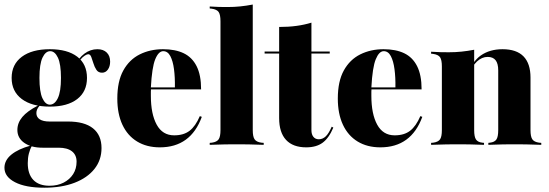

<svg xmlns="http://www.w3.org/2000/svg" viewBox="-20 -651 2469 863"><path d="M179 192.7Q95.2 192.7 47.6 168.1Q0 143.5 0 103.2Q0 69.4 31 44Q62.1 18.5 118.5 3.2L123.4 4.8Q114.5 20.2 109.7 39.5Q104.8 58.9 104.8 82.3Q104.8 131.5 129.8 157.7Q154.8 183.9 202.4 183.9Q238.7 183.9 266.1 169.8Q293.5 155.6 308.9 131.5Q324.2 107.3 324.2 75.8Q324.2 45.2 303.2 29Q282.3 12.9 243.5 12.9H171Q120.2 12.9 89.1 -8.9Q58.1 -30.6 58.1 -66.9Q58.1 -98.4 80.2 -125Q102.4 -151.6 150.8 -176.6L158.1 -175.8Q150 -166.9 146.8 -158.9Q143.5 -150.8 143.5 -142.7Q143.5 -124.2 158.9 -114.5Q174.2 -104.8 202.4 -104.8H285.5Q359.7 -104.8 398 -74.2Q436.3 -43.5 436.3 14.5Q436.3 68.5 404.4 108.5Q372.6 148.4 314.9 170.6Q257.3 192.7 179 192.7ZM204 -171.8Q123.4 -171.8 77.8 -206Q32.3 -240.3 32.3 -300.8Q32.3 -361.3 77.8 -395.6Q123.4 -429.8 204 -429.8Q283.1 -429.8 327 -396.4Q371 -362.9 371 -300.8Q371 -239.5 327 -205.6Q283.1 -171.8 204 -171.8ZM204 -180.6Q225.8 -180.6 239.9 -209.7Q254 -238.7 254 -300.8Q254 -362.9 240.3 -391.9Q226.6 -421 205.6 -421Q184.7 -421 171 -391.9Q157.3 -362.9 157.3 -300.8Q157.3 -238.7 170.6 -209.7Q183.9 -180.6 204 -180.6ZM438.7 -324.2Q421.8 -324.2 413.3 -337.1Q404.8 -350 400 -366.1Q395.2 -382.3 390.3 -394.8Q385.5 -407.3 376.6 -407.3Q371 -407.3 361.3 -401.2Q351.6 -395.2 341.5 -383.1Q331.5 -371 323.4 -350.8L319.4 -358.1Q333.1 -390.3 359.7 -410.1Q386.3 -429.8 417.7 -429.8Q444.4 -429.8 459.7 -414.9Q475 -400 475 -374.2Q475 -352.4 464.9 -338.3Q454.8 -324.2 438.7 -324.2Z M698.4 11.3Q639.5 11.3 596.4 -14.9Q553.2 -41.1 530.2 -90.3Q507.3 -139.5 507.3 -208.1Q507.3 -285.5 534.3 -334.3Q561.3 -383.1 608.1 -406.5Q654.8 -429.8 712.9 -429.8Q767.7 -429.8 805.6 -411.7Q843.5 -393.5 863.7 -353.6Q883.9 -313.7 883.9 -249.2H614.5L612.9 -258.1H766.1Q766.9 -303.2 762.1 -339.9Q757.3 -376.6 745.6 -398.8Q733.9 -421 713.7 -421Q692.7 -421 677.8 -384.7Q662.9 -348.4 658.1 -257.3L658.9 -255.6Q658.1 -247.6 658.1 -238.7Q658.1 -229.8 658.1 -220.2Q658.1 -138.7 684.3 -90.7Q710.5 -42.7 762.9 -42.7Q805.6 -42.7 832.3 -63.3Q858.9 -83.9 878.2 -129L887.1 -125.8Q862.1 -57.3 814.9 -23Q767.7 11.3 698.4 11.3Z M1043.5 -2.4Q1018.5 -2.4 991.5 -2Q964.5 -1.6 922.6 0V-8.9L932.3 -9.7Q954.8 -12.9 962.9 -25Q971 -37.1 971 -66.1V-209.7H1116.1V-66.1Q1116.1 -37.1 1124.2 -25Q1132.3 -12.9 1154.8 -9.7L1165.3 -8.9V0Q1123.4 -1.6 1096.4 -2Q1069.4 -2.4 1043.5 -2.4ZM971 -209.7V-555.6Q971 -584.7 962.9 -596.8Q954.8 -608.9 930.6 -612.1L922.6 -612.9V-621.8Q946.8 -620.2 965.3 -619.8Q983.9 -619.4 1002.4 -619.4Q1032.3 -619.4 1059.7 -622.2Q1087.1 -625 1116.1 -630.6V-621.8V-209.7Z M1356.5 11.3Q1296.8 11.3 1265.7 -22.2Q1234.7 -55.6 1234.7 -120.2V-209.7H1379.8V-66.1Q1379.8 -46.8 1388.7 -35.9Q1397.6 -25 1412.9 -25Q1430.6 -25 1444.4 -38.3Q1458.1 -51.6 1471 -81.5L1478.2 -77.4Q1458.1 -29.8 1429.8 -9.3Q1401.6 11.3 1356.5 11.3ZM1234.7 -209.7V-529.8Q1277.4 -529.8 1312.9 -534.7Q1348.4 -539.5 1379.8 -549.2V-209.7ZM1169.4 -410.5V-419.4H1462.1V-410.5Z M1689.5 11.3Q1630.6 11.3 1587.5 -14.9Q1544.4 -41.1 1521.4 -90.3Q1498.4 -139.5 1498.4 -208.1Q1498.4 -285.5 1525.4 -334.3Q1552.4 -383.1 1599.2 -406.5Q1646 -429.8 1704 -429.8Q1758.9 -429.8 1796.8 -411.7Q1834.7 -393.5 1854.8 -353.6Q1875 -313.7 1875 -249.2H1605.6L1604 -258.1H1757.3Q1758.1 -303.2 1753.2 -339.9Q1748.4 -376.6 1736.7 -398.8Q1725 -421 1704.8 -421Q1683.9 -421 1669 -384.7Q1654 -348.4 1649.2 -257.3L1650 -255.6Q1649.2 -247.6 1649.2 -238.7Q1649.2 -229.8 1649.2 -220.2Q1649.2 -138.7 1675.4 -90.7Q1701.6 -42.7 1754 -42.7Q1796.8 -42.7 1823.4 -63.3Q1850 -83.9 1869.4 -129L1878.2 -125.8Q1853.2 -57.3 1806 -23Q1758.9 11.3 1689.5 11.3Z M2038.7 -2.4Q2013.7 -2.4 1986.7 -2Q1959.7 -1.6 1917.7 0V-8.9L1927.4 -9.7Q1950 -12.9 1958.1 -25Q1966.1 -37.1 1966.1 -66.1V-209.7H2111.3V-66.1Q2111.3 -36.3 2119.4 -24.2Q2127.4 -12.1 2147.6 -9.7L2155.6 -8.9V0Q2114.5 -1.6 2089.1 -2Q2063.7 -2.4 2038.7 -2.4ZM1966.1 -209.7V-352.4Q1966.1 -381.5 1958.1 -393.5Q1950 -405.6 1925.8 -408.9L1917.7 -409.7V-418.5Q1941.9 -416.9 1960.5 -416.5Q1979 -416.1 1997.6 -416.1Q2027.4 -416.1 2054.8 -419Q2082.3 -421.8 2111.3 -427.4V-418.5V-209.7ZM2219.4 -209.7V-334.7Q2219.4 -365.3 2207.7 -380.2Q2196 -395.2 2171.8 -395.2Q2146 -395.2 2123.8 -374.6Q2101.6 -354 2083.1 -306.5L2079.8 -309.7Q2101.6 -374.2 2141.5 -402Q2181.5 -429.8 2238.7 -429.8Q2301.6 -429.8 2333.1 -397.6Q2364.5 -365.3 2364.5 -302.4V-209.7ZM2291.9 -2.4Q2267.7 -2.4 2241.5 -2Q2215.3 -1.6 2175 0V-8.9L2182.3 -9.7Q2203.2 -12.1 2211.3 -24.2Q2219.4 -36.3 2219.4 -66.1V-209.7H2364.5V-66.1Q2364.5 -37.1 2372.6 -25Q2380.6 -12.9 2403.2 -9.7L2412.9 -8.9V0Q2371 -1.6 2344.4 -2Q2317.7 -2.4 2291.9 -2.4Z"/></svg>

Font: Playfair 144pt SemiCondensed Black
Style: Regular
Weight: 900
Width: 4
Designer: Claus Eggers Sørensen
Foundry: Claus Eggers Sørensen
Version: Version 2.203